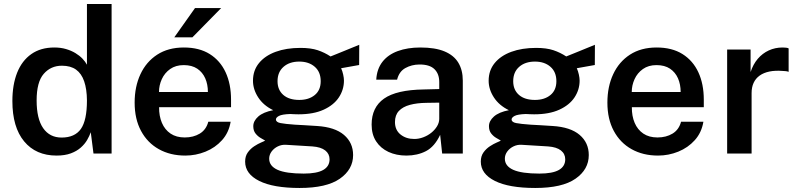

<svg xmlns="http://www.w3.org/2000/svg" viewBox="-20 -763 3966 954"><path d="M261 10Q158.5 10 100 -60.5Q41.5 -131 41.5 -261Q41.5 -342 65.2 -401.8Q89 -461.5 135.5 -494.2Q182 -527 250 -527Q282 -527 308.2 -519.2Q334.5 -511.5 355 -499Q375.5 -486.5 389.8 -471.5Q404 -456.5 412 -441.5V-743H534.5V0H444.5L431 -106Q424.5 -87.5 412.8 -67.2Q401 -47 381.2 -29.5Q361.5 -12 332 -1Q302.5 10 261 10ZM286 -79.5Q351.5 -79.5 381.8 -122.2Q412 -165 412 -264Q411.5 -320.5 398.2 -359Q385 -397.5 358 -417Q331 -436.5 287.5 -436.5Q232.5 -436.5 197.2 -396Q162 -355.5 162 -264Q162 -173 194.5 -126.2Q227 -79.5 286 -79.5Z M900.5 10Q826 10 769.2 -21.8Q712.5 -53.5 680.8 -112.5Q649 -171.5 649 -253Q649 -332.5 677.8 -394.2Q706.5 -456 761.2 -491.5Q816 -527 893.5 -527Q970 -527 1022 -494.5Q1074 -462 1101 -403.8Q1128 -345.5 1128 -267.5V-230.5H770.5Q770 -186.5 784.5 -152.5Q799 -118.5 827.5 -99.2Q856 -80 898 -80Q941 -80 972.8 -99.2Q1004.5 -118.5 1015 -158H1126Q1117 -104 1083.2 -66.5Q1049.5 -29 1001.2 -9.5Q953 10 900.5 10ZM770 -306H1013Q1013 -343.5 999.8 -373.8Q986.5 -404 960 -421.8Q933.5 -439.5 893 -439.5Q853 -439.5 825.5 -420Q798 -400.5 784 -369.8Q770 -339 770 -306ZM846 -577.5 949 -723H1079L936 -577.5Z M1468.5 171Q1338 171 1268 136Q1198 101 1198 40Q1198 12.5 1211.5 -6Q1225 -24.5 1243.5 -36.5Q1262 -48.5 1277.5 -55Q1293 -61.5 1297.5 -64.5Q1289 -69.5 1275 -77.5Q1261 -85.5 1249.8 -99.5Q1238.5 -113.5 1238.5 -136Q1238.5 -162 1263.2 -184Q1288 -206 1337.5 -215.5Q1289 -239 1263 -279Q1237 -319 1237 -362Q1237 -413 1266.8 -449.5Q1296.5 -486 1349.5 -505.5Q1402.5 -525 1473 -525Q1524.5 -525 1558.8 -513.5Q1593 -502 1622.5 -482.5Q1632.5 -486.5 1650.5 -493.8Q1668.5 -501 1690 -509.8Q1711.5 -518.5 1731.5 -526.8Q1751.5 -535 1765 -540.5L1764.5 -440L1675 -424Q1681.5 -409.5 1685.2 -392.5Q1689 -375.5 1689 -362.5Q1689 -317.5 1663.8 -279.2Q1638.5 -241 1588.2 -218Q1538 -195 1463 -195Q1455.5 -195 1442.5 -195.5Q1429.5 -196 1421.5 -196.5Q1381 -195 1366 -187Q1351 -179 1351 -169.5Q1351 -156 1373.5 -151.5Q1396 -147 1445.5 -143.5Q1463 -142.5 1491.5 -141Q1520 -139.5 1555 -137Q1643.5 -131.5 1689 -92.8Q1734.5 -54 1734.5 7.5Q1734.5 79 1668.5 125Q1602.5 171 1468.5 171ZM1489 99.5Q1554.5 99.5 1586 81.5Q1617.5 63.5 1617.5 28.5Q1617.5 1.5 1596 -15.5Q1574.5 -32.5 1532 -35.5L1401.5 -43.5Q1380 -45 1360.8 -35.8Q1341.5 -26.5 1329.5 -10.2Q1317.5 6 1317.5 25.5Q1317.5 62 1359.2 80.8Q1401 99.5 1489 99.5ZM1467 -266.5Q1514.5 -266.5 1544 -290.8Q1573.5 -315 1573.5 -359.5Q1573.5 -405.5 1544 -431.2Q1514.5 -457 1467 -457Q1418.5 -457 1388.8 -431Q1359 -405 1359 -359.5Q1359 -316.5 1387.5 -291.5Q1416 -266.5 1467 -266.5Z M1999 10Q1949.5 10 1910.2 -8.2Q1871 -26.5 1848.8 -60.8Q1826.5 -95 1826.5 -144Q1826.5 -229.5 1888.2 -273Q1950 -316.5 2085 -318.5L2162.5 -320.5V-355.5Q2162.5 -396.5 2138.2 -419.8Q2114 -443 2063 -442.5Q2025 -442 1994 -424.8Q1963 -407.5 1953 -367H1849.5Q1852.5 -420 1880.2 -455.8Q1908 -491.5 1956.5 -509.2Q2005 -527 2068.5 -527Q2142.5 -527 2189 -507.5Q2235.5 -488 2257.5 -451.2Q2279.5 -414.5 2279.5 -362.5V0H2177L2167 -93Q2139.5 -34.5 2096.8 -12.2Q2054 10 1999 10ZM2038.5 -72.5Q2061 -72.5 2083 -80.8Q2105 -89 2122.8 -103.2Q2140.5 -117.5 2151.2 -135Q2162 -152.5 2162.5 -171.5V-253L2099 -252Q2052 -251.5 2016.8 -242Q1981.5 -232.5 1962 -211.8Q1942.5 -191 1942.5 -156.5Q1942.5 -117 1970 -94.8Q1997.5 -72.5 2038.5 -72.5Z M2639.5 171Q2509 171 2439 136Q2369 101 2369 40Q2369 12.5 2382.5 -6Q2396 -24.5 2414.5 -36.5Q2433 -48.5 2448.5 -55Q2464 -61.5 2468.5 -64.5Q2460 -69.5 2446 -77.5Q2432 -85.5 2420.8 -99.5Q2409.5 -113.5 2409.5 -136Q2409.5 -162 2434.2 -184Q2459 -206 2508.5 -215.5Q2460 -239 2434 -279Q2408 -319 2408 -362Q2408 -413 2437.8 -449.5Q2467.5 -486 2520.5 -505.5Q2573.5 -525 2644 -525Q2695.5 -525 2729.8 -513.5Q2764 -502 2793.5 -482.5Q2803.5 -486.5 2821.5 -493.8Q2839.5 -501 2861 -509.8Q2882.5 -518.5 2902.5 -526.8Q2922.5 -535 2936 -540.5L2935.5 -440L2846 -424Q2852.5 -409.5 2856.2 -392.5Q2860 -375.5 2860 -362.5Q2860 -317.5 2834.8 -279.2Q2809.5 -241 2759.2 -218Q2709 -195 2634 -195Q2626.5 -195 2613.5 -195.5Q2600.5 -196 2592.5 -196.5Q2552 -195 2537 -187Q2522 -179 2522 -169.5Q2522 -156 2544.5 -151.5Q2567 -147 2616.5 -143.5Q2634 -142.5 2662.5 -141Q2691 -139.5 2726 -137Q2814.5 -131.5 2860 -92.8Q2905.5 -54 2905.5 7.5Q2905.5 79 2839.5 125Q2773.5 171 2639.5 171ZM2660 99.5Q2725.5 99.5 2757 81.5Q2788.5 63.5 2788.5 28.5Q2788.5 1.5 2767 -15.5Q2745.5 -32.5 2703 -35.5L2572.5 -43.5Q2551 -45 2531.8 -35.8Q2512.5 -26.5 2500.5 -10.2Q2488.5 6 2488.5 25.5Q2488.5 62 2530.2 80.8Q2572 99.5 2660 99.5ZM2638 -266.5Q2685.5 -266.5 2715 -290.8Q2744.5 -315 2744.5 -359.5Q2744.5 -405.5 2715 -431.2Q2685.5 -457 2638 -457Q2589.5 -457 2559.8 -431Q2530 -405 2530 -359.5Q2530 -316.5 2558.5 -291.5Q2587 -266.5 2638 -266.5Z M3249.5 10Q3175 10 3118.2 -21.8Q3061.5 -53.5 3029.8 -112.5Q2998 -171.5 2998 -253Q2998 -332.5 3026.8 -394.2Q3055.5 -456 3110.2 -491.5Q3165 -527 3242.5 -527Q3319 -527 3371 -494.5Q3423 -462 3450 -403.8Q3477 -345.5 3477 -267.5V-230.5H3119.5Q3119 -186.5 3133.5 -152.5Q3148 -118.5 3176.5 -99.2Q3205 -80 3247 -80Q3290 -80 3321.8 -99.2Q3353.5 -118.5 3364 -158H3475Q3466 -104 3432.2 -66.5Q3398.5 -29 3350.2 -9.5Q3302 10 3249.5 10ZM3119 -306H3362Q3362 -343.5 3348.8 -373.8Q3335.5 -404 3309 -421.8Q3282.5 -439.5 3242 -439.5Q3202 -439.5 3174.5 -420Q3147 -400.5 3133 -369.8Q3119 -339 3119 -306Z M3593 0V-517H3709.5V-405Q3722 -443.5 3745.2 -470.8Q3768.5 -498 3800 -512.5Q3831.5 -527 3868.5 -527Q3877.5 -527 3886 -526Q3894.5 -525 3898.5 -522.5V-406Q3893 -408.5 3884.2 -409.5Q3875.5 -410.5 3869 -410.5Q3831.5 -413.5 3802.8 -407.5Q3774 -401.5 3754.2 -387.2Q3734.5 -373 3724.5 -351.2Q3714.5 -329.5 3714.5 -300.5V0Z"/></svg>

Font: Public Sans Thin SemiBold
Style: Regular
Weight: 600
Version: Version 2.001